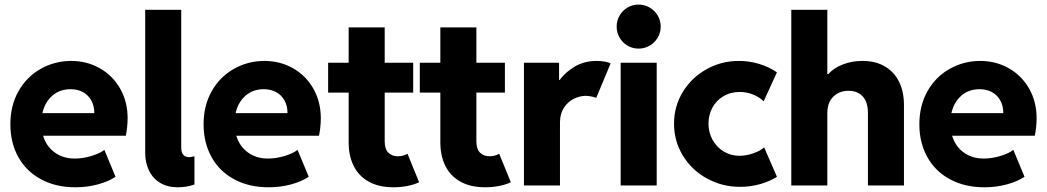

<svg xmlns="http://www.w3.org/2000/svg" viewBox="-20 -794 4482 822"><path d="M24.4 -261.7Q24.4 -342.3 59.3 -403.8Q94.2 -465.3 153.8 -499Q213.4 -532.7 284.2 -533.2Q351.6 -533.2 407 -502Q462.4 -470.7 494.4 -414.6Q526.4 -358.4 526.4 -287.1Q525.9 -247.6 518.6 -212.9H164.6Q178.2 -167.5 214.1 -141.4Q250 -115.2 299.8 -115.2Q335 -115.2 371.3 -126.2Q407.7 -137.2 426.8 -152.3L474.6 -37.1Q443.8 -16.6 398.4 -4.4Q353 7.8 302.7 7.8Q218.8 7.8 155.5 -26.4Q92.3 -60.5 58.3 -121.8Q24.4 -183.1 24.4 -261.7ZM383.8 -309.6Q383.8 -340.8 370.8 -364Q357.9 -387.2 335 -399.7Q312 -412.1 282.2 -412.1Q235.4 -412.1 203.6 -384Q171.9 -356 161.6 -309.6Z M601.6 -139.6V-752H755.9V-162.1Q755.9 -121.6 790 -121.1Q797.9 -121.6 804.2 -123Q810.5 -124.5 812.5 -125V-3.9Q778.3 7.8 741.2 7.8Q696.3 7.8 664.8 -11.7Q633.3 -31.2 617.4 -64.9Q601.6 -98.6 601.6 -139.6Z M851.6 -261.7Q851.6 -342.3 886.5 -403.8Q921.4 -465.3 981 -499Q1040.5 -532.7 1111.3 -533.2Q1178.7 -533.2 1234.1 -502Q1289.6 -470.7 1321.5 -414.6Q1353.5 -358.4 1353.5 -287.1Q1353 -247.6 1345.7 -212.9H991.7Q1005.4 -167.5 1041.3 -141.4Q1077.1 -115.2 1127 -115.2Q1162.1 -115.2 1198.5 -126.2Q1234.9 -137.2 1253.9 -152.3L1301.8 -37.1Q1271 -16.6 1225.6 -4.4Q1180.2 7.8 1129.9 7.8Q1045.9 7.8 982.7 -26.4Q919.4 -60.5 885.5 -121.8Q851.6 -183.1 851.6 -261.7ZM1210.9 -309.6Q1210.9 -340.8 1198 -364Q1185.1 -387.2 1162.1 -399.7Q1139.2 -412.1 1109.4 -412.1Q1062.5 -412.1 1030.8 -384Q999 -356 988.8 -309.6Z M1472.7 -184.6V-397.5H1384.8V-525.4H1472.7V-676.8H1627V-525.4H1749V-397.5H1627V-188.5Q1627 -156.2 1642.3 -140.6Q1657.7 -125 1683.6 -125Q1705.6 -125 1724.6 -135.7L1774.4 -13.7Q1752.9 -3.4 1723.9 2.2Q1694.8 7.8 1665 7.8Q1601.6 7.8 1558.6 -16.4Q1515.6 -40.5 1494.1 -83.7Q1472.7 -127 1472.7 -184.6Z M1865.2 -184.6V-397.5H1777.3V-525.4H1865.2V-676.8H2019.5V-525.4H2141.6V-397.5H2019.5V-188.5Q2019.5 -156.2 2034.9 -140.6Q2050.3 -125 2076.2 -125Q2098.1 -125 2117.2 -135.7L2167 -13.7Q2145.5 -3.4 2116.5 2.2Q2087.4 7.8 2057.6 7.8Q1994.1 7.8 1951.2 -16.4Q1908.2 -40.5 1886.7 -83.7Q1865.2 -127 1865.2 -184.6Z M2223.1 -525.4H2373.5V-451.2H2375.5Q2401.9 -486.3 2442.1 -509.8Q2482.4 -533.2 2534.7 -533.2Q2553.7 -533.2 2570.3 -530Q2586.9 -526.9 2594.2 -522.5L2532.7 -375Q2526.4 -377.9 2513.7 -380.6Q2501 -383.3 2486.8 -383.8Q2460.9 -383.3 2435.8 -370.6Q2410.6 -357.9 2394 -332.3Q2377.4 -306.6 2377.4 -269.5V0H2223.1Z M2637.2 -525.4H2791.5V0H2637.2ZM2620.1 -679.7Q2620.1 -706.1 2632.6 -727.5Q2645 -749 2666.5 -761.7Q2688 -774.4 2713.9 -774.4Q2739.7 -774.4 2761.5 -761.7Q2783.2 -749 2795.9 -727.5Q2808.6 -706.1 2808.6 -679.7Q2808.6 -654.3 2795.9 -632.8Q2783.2 -611.3 2761.5 -598.6Q2739.7 -585.9 2713.9 -585.9Q2688 -585.9 2666.5 -598.6Q2645 -611.3 2632.6 -632.8Q2620.1 -654.3 2620.1 -679.7Z M2865.7 -264.6Q2865.7 -338.9 2903.3 -400.4Q2940.9 -461.9 3004.6 -497.6Q3068.4 -533.2 3143.1 -533.2Q3187.5 -533.2 3229.7 -520.5Q3272 -507.8 3306.2 -484.4L3249.5 -360.4Q3229.5 -379.4 3203.4 -389.6Q3177.2 -399.9 3147.9 -400.4Q3107.4 -400.4 3076.7 -381.8Q3045.9 -363.3 3029.5 -332.5Q3013.2 -301.8 3013.2 -264.6Q3013.2 -227.1 3030.5 -195.6Q3047.9 -164.1 3078.1 -145.5Q3108.4 -127 3146 -127Q3176.8 -127.4 3206.5 -138.2Q3236.3 -148.9 3251.5 -163.1L3306.2 -37.1Q3276.9 -18.1 3235.4 -6.1Q3193.8 5.9 3148.9 5.9Q3071.8 5.9 3006.8 -29.8Q2941.9 -65.4 2903.8 -127.4Q2865.7 -189.5 2865.7 -264.6Z M3367.7 -752H3522V-477.5H3526.9Q3551.3 -504.4 3590.1 -518.8Q3628.9 -533.2 3672.4 -533.2Q3729 -533.2 3769 -509.3Q3809.1 -485.4 3829.6 -442.9Q3850.1 -400.4 3850.1 -344.7V0H3695.8V-310.5Q3695.8 -356.9 3673.6 -381.1Q3651.4 -405.3 3612.8 -405.3Q3573.2 -405.3 3547.6 -380.1Q3522 -355 3522 -309.6V0H3367.7Z M3916 -261.7Q3916 -342.3 3950.9 -403.8Q3985.8 -465.3 4045.4 -499Q4105 -532.7 4175.8 -533.2Q4243.2 -533.2 4298.6 -502Q4354 -470.7 4386 -414.6Q4418 -358.4 4418 -287.1Q4417.5 -247.6 4410.2 -212.9H4056.2Q4069.8 -167.5 4105.7 -141.4Q4141.6 -115.2 4191.4 -115.2Q4226.6 -115.2 4262.9 -126.2Q4299.3 -137.2 4318.4 -152.3L4366.2 -37.1Q4335.4 -16.6 4290 -4.4Q4244.6 7.8 4194.3 7.8Q4110.4 7.8 4047.1 -26.4Q3983.9 -60.5 3950 -121.8Q3916 -183.1 3916 -261.7ZM4275.4 -309.6Q4275.4 -340.8 4262.5 -364Q4249.5 -387.2 4226.6 -399.7Q4203.6 -412.1 4173.8 -412.1Q4127 -412.1 4095.2 -384Q4063.5 -356 4053.2 -309.6Z"/></svg>

Font: Reddit Sans Fudge ExtraBold
Style: Regular
Weight: 800
Designer: Stephen Hutchings
Foundry: Reddit
Version: Version 1.011